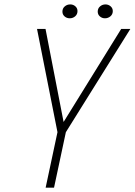

<svg xmlns="http://www.w3.org/2000/svg" viewBox="-20 -872 626 892"><path d="M585.5 -737.5 286 -258 231 0H192L247 -258L152 -737.5H191.5L279.5 -284.5H262.5L543 -737.5ZM304 -787Q290 -787 280 -795.8Q270 -804.5 270 -818Q270 -833 280.8 -842.2Q291.5 -851.5 306.5 -851.5Q320 -851.5 330 -842.8Q340 -834 340 -820.5Q340 -805.5 329.2 -796.2Q318.5 -787 304 -787ZM467.5 -787Q454 -787 444 -795.8Q434 -804.5 434 -818Q434 -833 444.8 -842.2Q455.5 -851.5 470 -851.5Q483.5 -851.5 493.8 -842.8Q504 -834 504 -820.5Q504 -805.5 493 -796.2Q482 -787 467.5 -787Z"/></svg>

Font: Epilogue ExtraLight
Style: Italic
Weight: 250
Italic angle: -12°
Designer: Tyler Finck
Foundry: Etcetera Type Co
Version: Version 2.112